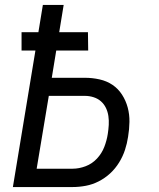

<svg xmlns="http://www.w3.org/2000/svg" viewBox="-20 -755 640 775"><path d="M32 0 123 -551H67V-625H135L153 -735H237L219 -625H335L336 -551H207L189 -441H323Q353 -441 382 -434.5Q411 -428 434 -412.5Q457 -397 472.5 -373Q488 -349 495.5 -321Q503 -293 502.5 -263Q502 -233 497 -203Q493 -176 484.5 -150Q476 -124 461 -99.5Q446 -75 425 -55.5Q404 -36 378.5 -23Q353 -10 326 -5Q299 0 273 0ZM128 -74H273Q299 -74 325.5 -84Q352 -94 371.5 -115Q391 -136 401 -162Q411 -188 415 -214Q418 -233 419 -251Q420 -269 417.5 -286.5Q415 -304 407.5 -319.5Q400 -335 387.5 -346Q375 -357 358 -362.5Q341 -368 323 -368H177Z"/></svg>

Font: Iosevka Custom Oblique
Style: Regular
Weight: 400
Italic angle: -9°
Designer: Belleve Invis
Foundry: Belleve Invis
Version: Version 27.0.1